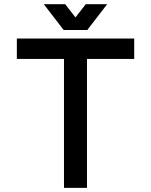

<svg xmlns="http://www.w3.org/2000/svg" viewBox="-20 -909 731 929"><path d="M400.9 0H289.6V-624H61.5V-722.7H629.4V-624H400.9ZM295.4 -888.7 345.2 -824.7 395 -888.7H498.5L402.3 -763.7H288.1L191.9 -888.7Z"/></svg>

Font: Giphurs Medium
Style: Regular
Weight: 500
Version: Version 0.920; ttfautohint (v1.8.4.7-5d5b)